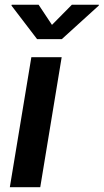

<svg xmlns="http://www.w3.org/2000/svg" viewBox="-20 -781 433 801"><path d="M21 0 110.8 -542.5H237.3L147.9 0ZM141.1 -761.2 196.8 -677.2 279.8 -761.2H392.6L392.1 -757.8L237.8 -617.7H134.8L27.8 -757.8L28.8 -761.2Z"/></svg>

Font: Inter 16pt SemiBold
Style: Italic
Weight: 600
Italic angle: -9.3988°
Version: Version 4.001;git-66647c0bb